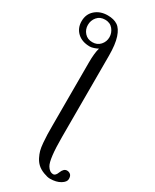

<svg xmlns="http://www.w3.org/2000/svg" viewBox="-230 -756 826 1025"><g transform="rotate(30 182.5 -243.0)"><path d="M2.4 -601.1Q2.4 -645 32.7 -671.4Q63 -697.8 108.9 -697.8Q146.5 -697.8 170.2 -682.1Q193.8 -666.5 207.5 -625.2Q221.2 -584 221.2 -514.2V-13.2Q221.2 124 241.7 157.2Q256.8 182.6 279.3 182.6Q293.9 182.6 303.2 157.2Q314.5 128.4 334.5 128.4Q346.7 128.4 356 136.2Q365.2 144 365.2 163.1Q365.2 181.2 340.1 196.5Q314.9 211.9 275.9 211.9Q260.3 211.9 235.6 202.4Q210.9 192.9 195.3 178.2Q181.2 165 171.6 146.2Q162.1 127.4 157.2 110.1Q152.3 92.8 149.9 63.2Q147.5 33.7 147 14.2Q146.5 -5.4 146.5 -43.9V-428.7Q146.5 -486.8 156.2 -520.5Q147 -515.1 132.6 -510.3Q118.2 -505.4 107.9 -505.4Q59.6 -505.4 31 -532Q2.4 -558.6 2.4 -601.1ZM174.3 -600.6Q174.3 -627.4 156.7 -649.2Q139.2 -670.9 107.9 -670.9Q77.1 -670.9 59.3 -649.9Q41.5 -628.9 41.5 -600.6Q41.5 -572.8 59.6 -552.5Q77.6 -532.2 107.9 -532.2Q137.7 -532.2 156 -552.7Q174.3 -573.2 174.3 -600.6Z"/></g></svg>

Font: Libertinage
Style: l
Weight: 400
Designer: OSP
Foundry: OSP
Version: Version 1.0; 2008; OFL relea